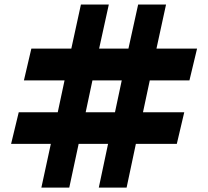

<svg xmlns="http://www.w3.org/2000/svg" viewBox="-20 -850 942 870"><path d="M210.4 -198.2H30.3L64.9 -341.3H241.7L272.5 -485.8H88.4L122.1 -629.9H303.2L346.7 -829.6H473.1L429.2 -629.9H562L606 -829.6H732.4L689 -629.9H873L838.4 -485.8H658.7L627.9 -341.3H814.9L781.2 -198.2H595.7L553.7 0H427.7L469.7 -198.2H336.4L293.9 0H167.5ZM398.9 -485.8 368.2 -341.3H501L531.7 -485.8Z"/></svg>

Font: Pinar DS4-ExtraBold
Style: Regular
Weight: 800
Designer: Amin Abedi
Version: Version 2.000